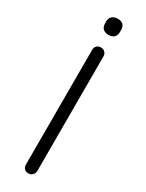

<svg xmlns="http://www.w3.org/2000/svg" viewBox="-226 -892 701 924"><g transform="rotate(30 125.0 -430.0)"><path d="M125 0Q111 0 102.5 -8.5Q94 -17 94 -31V-669Q94 -683 103 -691.5Q112 -700 126 -700Q139 -700 148 -691Q157 -682 157 -669V-31Q156 -18 147 -9Q138 0 125 0ZM84 -810V-820Q84 -839 95.5 -849.5Q107 -860 127 -860Q167 -860 167 -820V-810Q167 -791 156.5 -780.5Q146 -770 126 -770Q106 -770 95 -780.5Q84 -791 84 -810Z"/></g></svg>

Font: Quicksand
Style: Regular
Weight: 400
Designer: Andrew Paglinawan
Foundry: Andrew Paglinawan
Version: Version 3.000